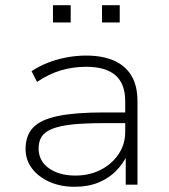

<svg xmlns="http://www.w3.org/2000/svg" viewBox="-20 -708 648 736"><path d="M266 8Q212 8 169.5 -11Q127 -30 102.5 -62.5Q78 -95 78 -137Q78 -189 107.5 -219.5Q137 -250 203 -263.5Q269 -277 378 -277H473V-236H381Q307 -236 258.5 -231Q210 -226 181 -214.5Q152 -203 140 -184.5Q128 -166 128 -139Q128 -91 167.5 -63Q207 -35 269 -35Q323 -35 366 -57Q409 -79 434.5 -117Q460 -155 460 -202V-320Q460 -387 422.5 -419.5Q385 -452 311 -452Q259 -452 212.5 -438Q166 -424 122 -394L101 -435Q129 -454 163.5 -467.5Q198 -481 235.5 -488Q273 -495 310 -495Q372 -495 416 -476Q460 -457 483.5 -418.5Q507 -380 507 -320V0H462V-117H469Q454 -83 426 -54Q398 -25 358 -8.5Q318 8 266 8ZM371 -622V-688H439V-622ZM183 -622V-688H251V-622Z"/></svg>

Font: Nunito Sans 10pt SemiExpanded ExtraLight
Style: Regular
Weight: 250
Width: 6
Designer: Vernon Adams
Foundry: Vernon Adams
Version: Version 3.101;gftools[0.9.27]